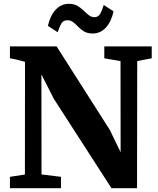

<svg xmlns="http://www.w3.org/2000/svg" viewBox="-20 -986 828 1006"><path d="M32 0V-59.5L110.5 -71.5L111 -662Q98.5 -665.5 85.2 -669Q72 -672.5 58.8 -675.5Q45.5 -678.5 32 -680.5V-743H276.5L555.5 -305L612 -188.5L611.5 -666L526.5 -680.5V-743H775V-680.5L699 -666L698 0H564L262.5 -467.5L197 -596L197.5 -72L299.5 -59.5V0ZM465.5 -810.5Q439 -810.5 421.2 -821Q403.5 -831.5 390.2 -845.2Q377 -859 363.8 -869.5Q350.5 -880 333 -880Q311 -880 300.8 -861.8Q290.5 -843.5 282.5 -817L231 -850.5Q243 -904.5 271.8 -935.2Q300.5 -966 341 -966Q367.5 -966 385.5 -955.5Q403.5 -945 417.5 -931.2Q431.5 -917.5 444.8 -907Q458 -896.5 474 -896Q495 -895.5 505.5 -914.5Q516 -933.5 523.5 -960L575 -926.5Q563 -872 534.5 -841.2Q506 -810.5 465.5 -810.5Z"/></svg>

Font: Merriweather 28pt ExtraBold
Style: Regular
Weight: 800
Version: Version 2.100